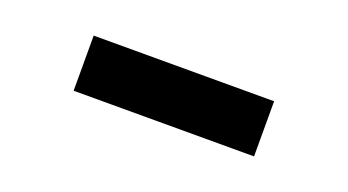

<svg xmlns="http://www.w3.org/2000/svg" viewBox="-26 -890 653 360"><g transform="rotate(20 300.0 -710.0)"><path d="M120 -655V-765H480V-655Z"/></g></svg>

Font: NKDuy Mono ExtraBold
Style: Regular
Weight: 800
Monospace: yes
Designer: NKDuy
Foundry: NKDuy
Version: Version 2.251; ttfautohint (v1.8.4.7-5d5b)